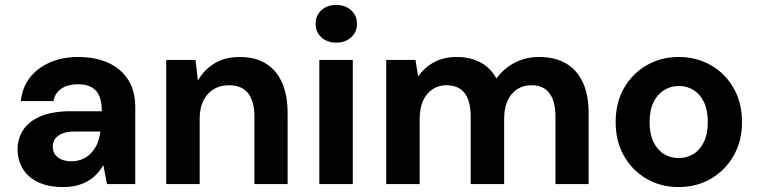

<svg xmlns="http://www.w3.org/2000/svg" viewBox="-20 -743 3064 775"><path d="M236 12Q173 12 132 -8.5Q91 -29 71 -63.5Q51 -98 51 -139Q51 -185 74.5 -220Q98 -255 146 -274.5Q194 -294 266 -294H391Q391 -331 381 -355Q371 -379 349.5 -391Q328 -403 294 -403Q256 -403 229 -386Q202 -369 196 -335H64Q70 -390 100.5 -429.5Q131 -469 181.5 -491Q232 -513 295 -513Q366 -513 418 -489Q470 -465 498 -420Q526 -375 526 -309V0H412L397 -77Q386 -57 371 -41Q356 -25 336 -13Q316 -1 291 5.5Q266 12 236 12ZM268 -92Q294 -92 314.5 -101.5Q335 -111 350 -127.5Q365 -144 373.5 -165.5Q382 -187 385 -211V-212H282Q251 -212 231.5 -204Q212 -196 202.5 -182.5Q193 -169 193 -151Q193 -132 202.5 -119Q212 -106 229 -99Q246 -92 268 -92Z M651 0V-501H769L779 -418Q803 -461 845.5 -487Q888 -513 948 -513Q1010 -513 1053 -486.5Q1096 -460 1118.5 -409.5Q1141 -359 1141 -286V0H1007V-273Q1007 -334 981.5 -366.5Q956 -399 903 -399Q869 -399 842.5 -383Q816 -367 801 -337Q786 -307 786 -264V0Z M1269 0V-501H1404V0ZM1337 -571Q1300 -571 1277 -592.5Q1254 -614 1254 -647Q1254 -680 1277 -701.5Q1300 -723 1337 -723Q1374 -723 1397.5 -701.5Q1421 -680 1421 -647Q1421 -614 1397.5 -592.5Q1374 -571 1337 -571Z M1539 0V-501H1657L1668 -434Q1692 -470 1731.5 -491.5Q1771 -513 1823 -513Q1861 -513 1891.5 -503Q1922 -493 1945 -474Q1968 -455 1984 -426Q2012 -466 2057 -489.5Q2102 -513 2156 -513Q2221 -513 2265.5 -486.5Q2310 -460 2333 -409.5Q2356 -359 2356 -286V0H2222V-273Q2222 -334 2198 -366.5Q2174 -399 2125 -399Q2092 -399 2067 -382.5Q2042 -366 2028.5 -336Q2015 -306 2015 -263V0H1880V-273Q1880 -334 1856 -366.5Q1832 -399 1781 -399Q1750 -399 1725.5 -382.5Q1701 -366 1687.5 -336Q1674 -306 1674 -263V0Z M2719 12Q2647 12 2589.5 -21.5Q2532 -55 2498.5 -114Q2465 -173 2465 -250Q2465 -328 2498.5 -387Q2532 -446 2590 -479.5Q2648 -513 2720 -513Q2792 -513 2850 -479.5Q2908 -446 2941.5 -387Q2975 -328 2975 -250Q2975 -173 2941 -114Q2907 -55 2849.5 -21.5Q2792 12 2719 12ZM2719 -105Q2752 -105 2778.5 -121Q2805 -137 2821 -169.5Q2837 -202 2837 -250Q2837 -299 2821.5 -331Q2806 -363 2779.5 -379.5Q2753 -396 2720 -396Q2688 -396 2661 -379.5Q2634 -363 2618 -331Q2602 -299 2602 -250Q2602 -202 2618 -169.5Q2634 -137 2660.5 -121Q2687 -105 2719 -105Z"/></svg>

Font: DM Sans 18pt
Style: Bold
Weight: 700
Designer: Colophon Foundry, Jonny Pinhorn
Foundry: Colophon Foundry
Version: Version 4.004;gftools[0.9.30]